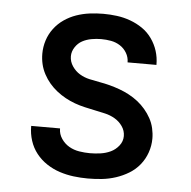

<svg xmlns="http://www.w3.org/2000/svg" viewBox="-45 -587 640 643"><g transform="rotate(5 275.0 -265.0)"><path d="M273 12Q249 12 225 9Q201 6 178 -1.5Q155 -9 134.5 -22.5Q114 -36 99 -55Q84 -74 76.5 -97.5Q69 -121 69 -145V-147H166V-146Q166 -128 176.5 -112.5Q187 -97 202.5 -88Q218 -79 236.5 -76Q255 -73 273 -73Q290 -73 308 -75.5Q326 -78 342 -85.5Q358 -93 369.5 -107.5Q381 -122 381 -140Q381 -158 370.5 -173Q360 -188 344.5 -197Q329 -206 311.5 -210Q294 -214 277 -217.5Q260 -221 242.5 -225Q225 -229 208.5 -235Q192 -241 176.5 -249.5Q161 -258 147 -269Q133 -280 121.5 -293.5Q110 -307 101.5 -323Q93 -339 89 -356Q85 -373 85 -391Q85 -414 92 -436Q99 -458 113 -476.5Q127 -495 146 -508Q165 -521 186.5 -528.5Q208 -536 231 -539Q254 -542 277 -542Q300 -542 323 -539Q346 -536 368 -528Q390 -520 409 -507Q428 -494 441.5 -475Q455 -456 462 -434Q469 -412 469 -388V-387H372Q372 -404 363.5 -418.5Q355 -433 341 -442Q327 -451 310.5 -454Q294 -457 277 -457Q261 -457 244.5 -454Q228 -451 214 -443.5Q200 -436 190.5 -421.5Q181 -407 181 -391Q181 -373 191.5 -357.5Q202 -342 217 -333Q232 -324 249.5 -320Q267 -316 284.5 -313Q302 -310 319 -305.5Q336 -301 352.5 -295Q369 -289 385 -280.5Q401 -272 415 -261Q429 -250 440.5 -236.5Q452 -223 460.5 -207.5Q469 -192 473 -174.5Q477 -157 477 -140Q477 -116 469 -93Q461 -70 446 -51.5Q431 -33 410.5 -20.5Q390 -8 367 -0.5Q344 7 320.5 9.5Q297 12 273 12Z"/></g></svg>

Font: Lode Dark Term
Style: Bold
Weight: 700
Monospace: yes
Designer: Belleve Invis
Foundry: Belleve Invis
Version: Version 29.2.0